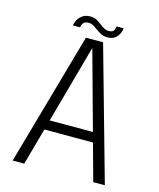

<svg xmlns="http://www.w3.org/2000/svg" viewBox="-125 -944 853 1032"><g transform="rotate(15 301.5 -428.0)"><path d="M45 0 254.5 -740H350L558 0H493.5L437 -205.5H166.5L109.5 0ZM181.5 -260H422L302 -695.5ZM437.5 -841Q436.5 -828.5 429.5 -812.2Q422.5 -796 407 -783.8Q391.5 -771.5 364 -771.5Q342.5 -771.5 326.5 -780.5Q310.5 -789.5 298 -799Q287.5 -807 275.8 -814Q264 -821 248 -821Q226 -821 218.2 -809Q210.5 -797 209.5 -785.5H170Q171 -799.5 179.8 -816Q188.5 -832.5 205.5 -844.5Q222.5 -856.5 248.5 -856.5Q270 -856.5 285 -848Q300 -839.5 311.5 -830Q323.5 -821 335.8 -813.8Q348 -806.5 362.5 -806.5Q385 -806.5 391.2 -818Q397.5 -829.5 398.5 -841Z"/></g></svg>

Font: Epilogue Light
Style: Regular
Weight: 300
Designer: Tyler Finck
Foundry: Etcetera Type Co
Version: Version 2.111; ttfautohint (v1.8.3)